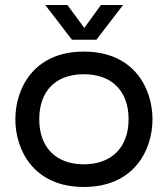

<svg xmlns="http://www.w3.org/2000/svg" viewBox="-20 -729 667 763"><path d="M315 -618 248 -709H160L266 -571H363L469 -709H381ZM313 14C515 14 586 -135 586 -255C586 -375 515 -524 313 -524C112 -524 41 -375 41 -255C41 -135 112 14 313 14ZM313 -76C204 -76 136 -142 136 -255C136 -368 202 -434 313 -434C424 -434 491 -368 491 -255C491 -142 422 -76 313 -76Z"/></svg>

Font: Hibana SubMedium
Style: Regular
Weight: 500
Width: 6
Designer: pygmalion
Foundry: ybstudio
Version: Version 0.930;hotconv 1.0.109;makeotfexe 2.5.65596